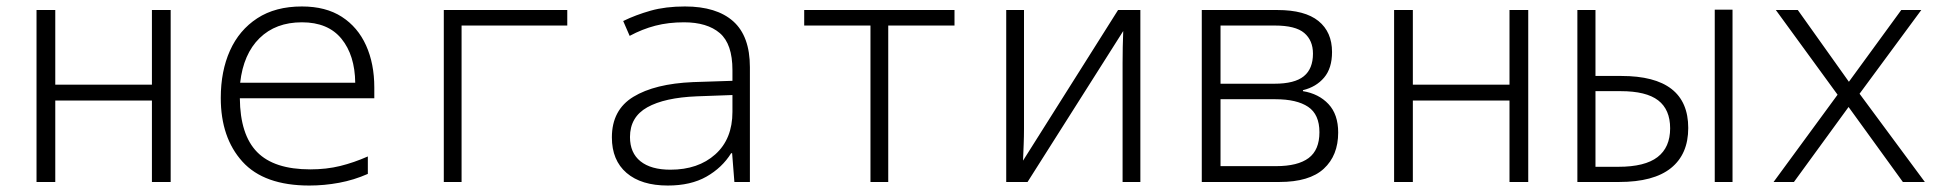

<svg xmlns="http://www.w3.org/2000/svg" viewBox="-20 -563 6040 594"><path d="M93 0V-532H151V-301H450V-532H508V0H450V-252H151V0Z M937 11Q797 11 730 -63Q663 -137 663 -260Q663 -343 691.5 -406.5Q720 -470 776 -506.5Q832 -543 914 -543Q988 -543 1037.5 -511Q1087 -479 1112.5 -422.5Q1138 -366 1138 -292V-259H722Q723 -146 775.5 -92.5Q828 -39 940 -39Q990 -39 1032.5 -49.5Q1075 -60 1118 -79V-25Q1075 -6 1029 2.5Q983 11 937 11ZM723 -307H1079Q1078 -392 1036.5 -443Q995 -494 914 -494Q833 -494 783 -445Q733 -396 723 -307Z M1353 0V-532H1735V-484H1408V0Z M2046 11Q1964 11 1918.5 -28Q1873 -67 1873 -138Q1873 -223 1939.5 -263.5Q2006 -304 2124 -309L2246 -313V-346Q2246 -427 2207 -460.5Q2168 -494 2096 -494Q2048 -494 2007.5 -483.5Q1967 -473 1928 -452L1908 -498Q1947 -517 1993 -530Q2039 -543 2099 -543Q2197 -543 2248.5 -497Q2300 -451 2300 -355V0H2252L2245 -89H2242Q2214 -44 2165.5 -16.5Q2117 11 2046 11ZM2054 -38Q2140 -38 2193 -85.5Q2246 -133 2246 -217V-269L2136 -265Q2036 -261 1982.5 -231Q1929 -201 1929 -139Q1929 -90 1961.5 -64Q1994 -38 2054 -38Z M2673 0V-484H2468V-532H2933V-484H2728V0Z M3093 0V-532H3148V-165Q3148 -141 3147 -116Q3146 -91 3145 -66L3439 -532H3508V0H3453V-368Q3453 -392 3453.5 -417.5Q3454 -443 3455 -467L3159 0Z M3698 0V-532H3932Q4017 -532 4059 -498Q4101 -464 4101 -402Q4101 -352 4076.5 -323Q4052 -294 4011 -284V-281Q4060 -273 4090 -241Q4120 -209 4120 -153Q4120 -82 4075.5 -41Q4031 0 3938 0ZM3756 -304H3923Q3985 -304 4013.5 -327Q4042 -350 4042 -397Q4042 -438 4015 -461Q3988 -484 3924 -484H3756ZM3756 -49H3928Q3995 -49 4028.5 -74Q4062 -99 4062 -154Q4062 -209 4027 -232.5Q3992 -256 3926 -256H3756Z M4293 0V-532H4351V-301H4650V-532H4708V0H4650V-252H4351V0Z M5285 0V-533H5340V0ZM4860 0V-532H4916V-328H4996Q5203 -328 5203 -167Q5203 -86 5149.5 -43Q5096 0 4989 0ZM4916 -47H4987Q5069 -47 5108 -77Q5147 -107 5147 -166Q5147 -224 5110 -252.5Q5073 -281 4994 -281H4916Z M5467 0 5665 -270 5474 -532H5542L5700 -310L5862 -532H5924L5733 -273L5935 0H5867L5699 -232L5530 0Z"/></svg>

Font: Noto Sans Mono Light
Style: Regular
Weight: 300
Designer: Monotype Design Team
Foundry: Monotype Imaging Inc.
Version: Version 2.014; ttfautohint (v1.8.4.7-5d5b)